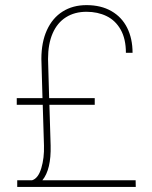

<svg xmlns="http://www.w3.org/2000/svg" viewBox="-20 -741 602 761"><path d="M48.3 0V-26.4H106.9Q131.3 -33.7 143.6 -74.2Q155.8 -114.7 154.3 -164.1L149.4 -325.7H46.4V-352.1H148.4L144 -507.3Q144 -573.7 166 -621.8Q188 -669.9 228.3 -695.3Q268.6 -720.7 322.8 -720.7Q380.4 -720.7 421.6 -697Q462.9 -673.3 484.1 -630.6Q505.4 -587.9 505.4 -531.7H479Q479 -586.9 458.3 -623.5Q437.5 -660.2 402.3 -677.2Q367.2 -694.3 322.8 -694.3Q275.9 -694.3 241.5 -672.6Q207 -650.9 188.7 -608.9Q170.4 -566.9 170.4 -507.3L174.8 -352.1H355.5V-325.7H175.8L180.7 -164.1Q183.1 -69.3 147.9 -26.4H517.6L518.1 0Z"/></svg>

Font: Mardoto Thin
Style: Regular
Weight: 250
Designer: Christian Robertson, Vahan Hovhannisyan
Foundry: Google
Version: Version 1.000